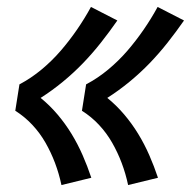

<svg xmlns="http://www.w3.org/2000/svg" viewBox="-20 -621 550 553"><path d="M349 -88Q342 -121 330.5 -151.5Q319 -182 303 -210Q287 -238 265 -261.5Q243 -285 216 -302L228 -378Q262 -396 292 -421Q322 -446 347 -475Q372 -504 394 -536Q416 -568 434 -601L510 -562Q487 -529 462.5 -498Q438 -467 411 -439Q384 -411 353 -385.5Q322 -360 289 -339Q315 -318 337.5 -291.5Q360 -265 378 -235.5Q396 -206 410 -174Q424 -142 435 -109ZM157 -88Q150 -121 138.5 -151.5Q127 -182 111 -210Q95 -238 73 -261.5Q51 -285 24 -302L36 -378Q70 -396 100 -421Q130 -446 155 -475Q180 -504 202 -536Q224 -568 242 -601L318 -562Q295 -529 270.5 -498Q246 -467 219 -439Q192 -411 161 -385.5Q130 -360 97 -339Q123 -318 145.5 -291.5Q168 -265 186 -235.5Q204 -206 218 -174Q232 -142 243 -109Z"/></svg>

Font: Iosevka Curly
Style: Bold Italic
Weight: 700
Italic angle: -9°
Monospace: yes
Designer: Belleve Invis
Foundry: Belleve Invis
Version: Version 22.1.2; ttfautohint (v1.8.4)